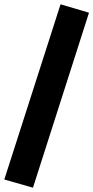

<svg xmlns="http://www.w3.org/2000/svg" viewBox="-40 -790 433 891"><path d="M113 81 -20 43 241 -770 373 -731Z"/></svg>

Font: Nunito Sans 10pt Black
Style: Regular
Weight: 900
Designer: Vernon Adams
Foundry: Vernon Adams
Version: Version 3.101;gftools[0.9.27]